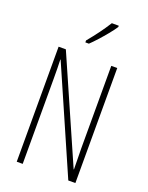

<svg xmlns="http://www.w3.org/2000/svg" viewBox="-172 -1034 862 1120"><g transform="rotate(20 258.5 -474.5)"><path d="M441 0H397L114 -647H112Q113 -623 113.5 -594Q114 -565 114 -526V0H77V-714H122L404 -72H406Q406 -108 405 -143.5Q404 -179 404 -202V-714H441ZM365 -941Q349 -917 326.5 -889.5Q304 -862 280 -835.5Q256 -809 237 -791H215V-803Q248 -843 273 -877Q298 -911 322 -949H365Z"/></g></svg>

Font: Noto Sans Gujarati ExtraCondensed ExtraLight
Style: Regular
Weight: 200
Width: 2
Designer: Jelle Bosma - Monotype Design Team, Universal Thirst
Foundry: Monotype Imaging Inc.
Version: Version 2.106; ttfautohint (v1.8.4.7-5d5b)